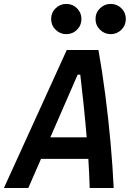

<svg xmlns="http://www.w3.org/2000/svg" viewBox="-48 -945 654 965"><path d="M-28.3 0 287.6 -693.8H446.8Q465.8 -587.4 481.4 -466.8Q497.1 -346.2 507.8 -225.8Q518.6 -105.5 523.4 0H402.8Q401.9 -33.7 400.1 -70.8Q398.4 -107.9 396 -146.5H158.2L94.2 0ZM205.1 -254.9H387.7Q380.9 -337.4 372.3 -418.7Q363.8 -500 355.5 -569.8H342.3ZM285.2 -773.4Q253.9 -773.4 231.4 -795.7Q209 -817.9 209 -849.6Q209 -881.3 231.4 -903.3Q253.9 -925.3 285.2 -925.3Q316.9 -925.3 339.1 -903.3Q361.3 -881.3 361.3 -849.6Q361.3 -817.9 339.1 -795.7Q316.9 -773.4 285.2 -773.4ZM508.3 -773.4Q477.1 -773.4 454.6 -795.7Q432.1 -817.9 432.1 -849.6Q432.1 -881.3 454.6 -903.3Q477.1 -925.3 508.3 -925.3Q540 -925.3 562.3 -903.3Q584.5 -881.3 584.5 -849.6Q584.5 -817.9 562.3 -795.7Q540 -773.4 508.3 -773.4Z"/></svg>

Font: Cascadia Code PL SemiBold
Style: Italic
Weight: 600
Italic angle: -10°
Monospace: yes
Designer: Aaron Bell
Foundry: Saja Typeworks
Version: Version 2404.023; ttfautohint (v1.8.4)